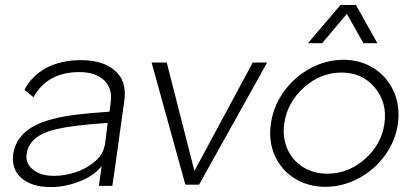

<svg xmlns="http://www.w3.org/2000/svg" viewBox="-20 -756 1666 786"><path d="M313 -509.8Q401.4 -509.8 450.9 -466.6Q500.5 -423.3 488.8 -342.8L453.1 -86.9Q450.2 -63 439.9 4.9H384.8L396 -76.2Q364.7 -36.1 305.4 -13.2Q246.1 9.8 189 9.8Q109.9 9.8 67.9 -26.9Q25.9 -63.5 34.2 -126Q51.3 -236.3 206.1 -271Q273.4 -289.1 428.2 -298.8L433.1 -336.9Q441.4 -394 406 -427.5Q370.6 -460.9 305.2 -460.9Q173.8 -460.9 117.2 -357.9L80.1 -388.2Q110.4 -446.8 170.2 -478.3Q230 -509.8 313 -509.8ZM88.9 -126Q83.5 -87.4 114.7 -61.8Q146 -36.1 201.2 -36.1Q242.7 -36.1 287.1 -50Q331.5 -64 367.2 -93.8Q402.8 -123.5 408.2 -161.1L409.2 -160.2L420.9 -252.9Q279.8 -243.2 219.2 -229Q100.6 -205.1 88.9 -126Z M1073.7 -500 794.9 0H738.8L600.6 -500H662.6L775.9 -56.2L1014.6 -500Z M1088.9 -249Q1098.6 -320.3 1141.8 -380.6Q1185.1 -440.9 1250 -476.1Q1314.9 -511.2 1385.7 -511.2Q1456.1 -511.2 1511 -476.1Q1565.9 -440.9 1592.3 -380.6Q1618.7 -320.3 1608.9 -249Q1598.6 -178.2 1555.2 -118.9Q1511.7 -59.6 1447 -25.4Q1382.3 8.8 1312 8.8Q1241.7 8.8 1186.5 -25.4Q1131.3 -59.6 1105 -118.9Q1078.6 -178.2 1088.9 -249ZM1143.6 -250Q1135.7 -193.4 1156.5 -146.2Q1177.2 -99.1 1220.5 -72Q1263.7 -44.9 1319.8 -44.9Q1405.3 -44.9 1473.4 -104.5Q1541.5 -164.1 1553.7 -250Q1565.9 -336.4 1514.2 -397.7Q1462.4 -459 1377.9 -459Q1292.5 -459 1224.1 -397.7Q1155.8 -336.4 1143.6 -250ZM1240.7 -579.1 1374 -735.8H1437L1524.9 -579.1H1467.8L1399.9 -699.2L1298.8 -579.1Z"/></svg>

Font: Human Sans Light
Style: Italic
Weight: 300
Italic angle: -8°
Designer: Tim Radville
Foundry: Continuum
Version: Version 1.000;FEAKit 1.0